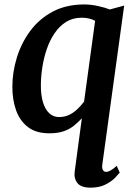

<svg xmlns="http://www.w3.org/2000/svg" viewBox="-20 -588 606 862"><path d="M439 153Q437.5 166 441.8 174.8Q446 183.5 457 183.5Q465.5 183.5 477.2 176.8Q489 170 504 156.5L517.5 187Q513 193 497 209.8Q481 226.5 453.5 240.5Q426 254.5 387 254.5Q343 254.5 327 233.2Q311 212 315.5 181L347.5 -57Q330.5 -38.5 311 -23Q291.5 -7.5 265.2 1.5Q239 10.5 201 10.5Q142 10.5 105.5 -17.5Q69 -45.5 52.2 -92.8Q35.5 -140 35.5 -198Q35.5 -263.5 55.5 -329Q75.5 -394.5 115.5 -448.8Q155.5 -503 216.2 -535.5Q277 -568 358.5 -568Q387.5 -568 419.8 -561Q452 -554 473 -545.5L537.5 -563ZM407 -494.5Q393.5 -502 378.2 -505.2Q363 -508.5 347 -508.5Q307 -508.5 277 -489.8Q247 -471 225.2 -439Q203.5 -407 190 -367.5Q176.5 -328 170 -285.5Q163.5 -243 163.5 -204Q163.5 -159 173.5 -127.2Q183.5 -95.5 201.8 -79Q220 -62.5 245 -62.5Q270.5 -62.5 291 -72.5Q311.5 -82.5 328.2 -98.8Q345 -115 357.5 -132Z"/></svg>

Font: Merriweather SemiBold
Style: Italic
Weight: 600
Italic angle: -7.8°
Version: Version 2.101